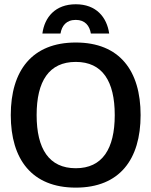

<svg xmlns="http://www.w3.org/2000/svg" viewBox="-20 -859 702 891"><path d="M260.8 -703.3C266.7 -739.2 287.5 -766.7 331.7 -766.7C375 -766.7 395.8 -739.2 401.7 -703.3H486.7C475.8 -779.2 426.7 -839.2 331.7 -839.2C236.7 -839.2 186.7 -779.2 176.7 -703.3ZM331.7 11.7C535 11.7 632.5 -119.2 632.5 -325C632.5 -530.8 535 -661.7 331.7 -661.7C128.3 -661.7 30 -530.8 30 -325C30 -119.2 128.3 11.7 331.7 11.7ZM331.7 -78.3C207.5 -78.3 150 -168.3 150 -325C150 -482.5 207.5 -571.7 331.7 -571.7C455 -571.7 512.5 -482.5 512.5 -325C512.5 -168.3 455 -78.3 331.7 -78.3Z"/></svg>

Font: Familjen Grotesk Medium
Style: Regular
Weight: 500
Designer: Anders Wikstroem, Jonas Baeckman, Matilda Gysing, Kristian Moeller
Foundry: Familjen STHLM AB
Version: Version 2.000